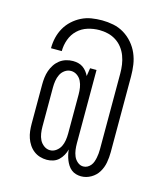

<svg xmlns="http://www.w3.org/2000/svg" viewBox="-109 -765 768 894"><g transform="rotate(15 275.0 -318.5)"><path d="M365 45Q353 45 340.5 41.5Q328 38 318 30Q308 22 301 11Q294 0 289.5 -11.5Q285 -23 282 -35.5Q279 -48 278 -61Q274 -46 266.5 -32.5Q259 -19 248 -8.5Q237 2 222 7Q207 12 191 12Q174 12 157.5 7Q141 2 127.5 -8.5Q114 -19 104.5 -33.5Q95 -48 89.5 -64Q84 -80 82 -97Q80 -114 80 -132V-321Q80 -338 82 -355Q84 -372 89.5 -388Q95 -404 104.5 -418.5Q114 -433 127.5 -443.5Q141 -454 157.5 -459Q174 -464 191 -464Q204 -464 216.5 -461Q229 -458 239 -451Q249 -444 257 -434Q265 -424 270 -413L276 -452H307V-99Q307 -83 309 -67.5Q311 -52 317 -37.5Q323 -23 335.5 -12.5Q348 -2 363 -2Q374 -2 383 -7Q392 -12 398.5 -20Q405 -28 408.5 -38Q412 -48 414 -58Q416 -68 417 -78Q418 -88 418 -99V-465Q418 -486 415 -507Q412 -528 404.5 -548Q397 -568 384 -585Q371 -602 353 -613.5Q335 -625 314.5 -630Q294 -635 273 -635Q244 -635 216.5 -626.5Q189 -618 168.5 -598.5Q148 -579 138 -551.5Q128 -524 128 -496V-495H76V-496Q76 -522 82 -547Q88 -572 100.5 -594Q113 -616 132 -633.5Q151 -651 174 -662.5Q197 -674 222 -678Q247 -682 273 -682Q300 -682 327.5 -676.5Q355 -671 379 -656.5Q403 -642 421.5 -620.5Q440 -599 451 -573.5Q462 -548 466 -520.5Q470 -493 470 -465V-99Q470 -74 465.5 -49Q461 -24 448 -2.5Q435 19 412.5 32Q390 45 365 45ZM194 -35Q210 -35 223.5 -45Q237 -55 244 -69Q251 -83 253.5 -99.5Q256 -116 256 -132V-321Q256 -337 253.5 -353Q251 -369 244 -383.5Q237 -398 223.5 -407.5Q210 -417 194 -417Q178 -417 164.5 -407.5Q151 -398 144 -383.5Q137 -369 134.5 -353Q132 -337 132 -321V-132Q132 -116 134.5 -99.5Q137 -83 144 -69Q151 -55 164.5 -45Q178 -35 194 -35Z"/></g></svg>

Font: Lode Dark Term
Style: Regular
Weight: 400
Monospace: yes
Designer: Belleve Invis
Foundry: Belleve Invis
Version: Version 29.2.0